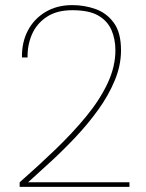

<svg xmlns="http://www.w3.org/2000/svg" viewBox="-20 -732 570 752"><path d="M57 0V-18Q131 -83 198 -147.5Q265 -212 318 -276.5Q371 -341 401.5 -406Q432 -471 432 -535Q432 -579 416.5 -614.5Q401 -650 365 -671Q329 -692 263 -692Q202 -692 162.5 -665.5Q123 -639 105 -597Q87 -555 88 -507H66Q65 -566 89 -612Q113 -658 158 -685Q203 -712 263 -712Q311 -712 354.5 -696.5Q398 -681 426 -642.5Q454 -604 454 -535Q454 -476 429.5 -417Q405 -358 365 -302.5Q325 -247 276.5 -195.5Q228 -144 179.5 -99.5Q131 -55 90 -18H487V0Z"/></svg>

Font: DM Sans 28pt Thin
Style: Regular
Weight: 250
Version: Version 4.004;gftools[0.9.30]